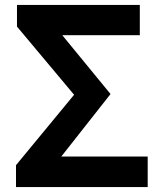

<svg xmlns="http://www.w3.org/2000/svg" viewBox="-20 -760 660 780"><path d="M45 0H580V-124H229L429 -378L233 -617H548V-740H49V-652L281 -375L45 -89Z"/></svg>

Font: Noto Sans Mono CJK JP Bold
Style: Regular
Weight: 700
Designer: Ryoko NISHIZUKA (kana & ideographs); Paul D. Hunt (Latin, Greek & Cyrillic); Wenlong ZHANG (bopomofo); Sandoll Communica
Foundry: Adobe Systems Incorporated
Version: Version 1.004;PS 1.004;hotconv 1.0.82;makeotf.lib2.5.63406